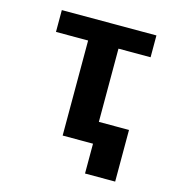

<svg xmlns="http://www.w3.org/2000/svg" viewBox="-103 -638 808 868"><g transform="rotate(15 301.0 -203.5)"><path d="M372.6 139.6H513.7V-102.1H372.6V-444.8H522.9V-546.9H80.1V-444.8H230.5V0H372.6Z"/></g></svg>

Font: Hack
Style: Bold
Weight: 700
Monospace: yes
Designer: Christopher Simpkins
Foundry: Christopher Simpkins
Version: Version 2.010